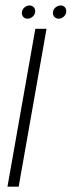

<svg xmlns="http://www.w3.org/2000/svg" viewBox="-20 -700 268 720"><path d="M8 0H50L154.5 -592H112.5ZM83.5 -630Q94.5 -630 103.2 -638.2Q112 -646.5 112 -658Q112 -667.5 106 -673.5Q100 -679.5 91 -679.5Q80 -679.5 71 -671.5Q62 -663.5 62 -651.5Q62 -642 67.8 -636Q73.5 -630 83.5 -630ZM200 -630Q211 -630 219.8 -638.2Q228.5 -646.5 228.5 -658Q228.5 -667.5 222.8 -673.5Q217 -679.5 207.5 -679.5Q196.5 -679.5 187.5 -671.5Q178.5 -663.5 178.5 -651.5Q178.5 -642 184.5 -636Q190.5 -630 200 -630Z"/></svg>

Font: Anybody UltraCondensed Thin ExtraLight
Style: Italic
Weight: 250
Italic angle: -10°
Version: Version 1.111